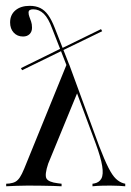

<svg xmlns="http://www.w3.org/2000/svg" viewBox="-20 -651 459 671"><path d="M77.4 -2.4Q57.3 -2.4 37.9 -1.6Q18.5 -0.8 1.6 0V-8.9L12.9 -9.7Q25.8 -11.3 34.3 -16.1Q42.7 -21 49.6 -31.5Q56.5 -41.9 64.5 -61.3L212.9 -425.8H221.8L326.6 -140.3Q345.2 -91.9 358.9 -64.9Q372.6 -37.9 385.1 -26.2Q397.6 -14.5 411.3 -10.5L417.7 -8.9V0Q408.9 -0.8 396 -1.6Q383.1 -2.4 365.3 -2.4Q353.2 -2.4 335.9 -2Q318.5 -1.6 303.2 0V-8.9L308.9 -9.7Q326.6 -12.9 334.3 -27Q341.9 -41.1 337.1 -71Q332.3 -100.8 314.5 -149.2L244.4 -337.9L250.8 -328.2L148.4 -79Q135.5 -40.3 142.3 -27.4Q149.2 -14.5 182.3 -10.5L195.2 -8.9V0Q183.9 -0.8 165.7 -1.2Q147.6 -1.6 125.4 -2Q103.2 -2.4 78.2 -2.4ZM214.5 -417.7 162.1 -551.6Q149.2 -587.1 133.1 -602.8Q116.9 -618.5 96 -618.5Q79.8 -618.5 79.8 -607.3Q79.8 -600 82.7 -592.3Q85.5 -584.7 88.7 -575.8Q91.9 -566.9 91.9 -554Q91.9 -540.3 83.5 -531.9Q75 -523.4 60.5 -523.4Q40.3 -523.4 27.8 -537.1Q15.3 -550.8 15.3 -572.6Q15.3 -599.2 33.9 -614.9Q52.4 -630.6 83.9 -630.6Q104.8 -630.6 120.6 -623Q136.3 -615.3 148.4 -598.4Q160.5 -581.5 171.8 -552.4L223.4 -421ZM57.3 -405.6 53.2 -412.9 194.4 -482.3 197.6 -474.2ZM197.6 -474.2 194.4 -481.5 333.1 -549.2 337.1 -541.9Z"/></svg>

Font: Playfair 144pt SemiCondensed Light
Style: Regular
Weight: 300
Width: 4
Designer: Claus Eggers Sørensen
Foundry: Claus Eggers Sørensen
Version: Version 2.203